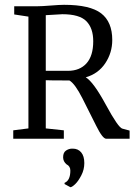

<svg xmlns="http://www.w3.org/2000/svg" viewBox="-20 -576 558 797"><path d="M35 0V-35L98 -43V-507L39 -516V-550H134Q154 -550 190.5 -553Q227 -556 246 -556Q354 -556 400 -520.5Q446 -485 446 -410Q446 -357 417 -313.5Q388 -270 336 -255Q368 -236 419.5 -141Q471 -46 488 -42L518 -34V0H421Q406 0 379.5 -53.5Q353 -107 322 -168Q291 -229 268 -242Q183 -242 170 -243V-43L245 -35V0ZM170 -282Q180 -282 198.5 -282Q217 -282 237.5 -282Q258 -282 262 -282Q311 -282 339 -313Q367 -344 367 -405Q367 -459 338.5 -488Q310 -517 239 -517Q234 -517 170 -513ZM330 101Q330 128 317.5 152Q305 176 292.5 188Q280 200 273 201H272L248 188V183Q272 173 272 132Q272 114 256 106Q242 94 242 77Q242 57 254 49Q266 41 279 41H282Q304 41 317 56.5Q330 72 330 101Z"/></svg>

Font: Aikya
Style: Regular
Weight: 400
Designer: Neelakash Kshetrimayum (Latin subset based on Merriweather by Eben Sorkin)
Foundry: Brand New Type
Version: Version 1.00 b005